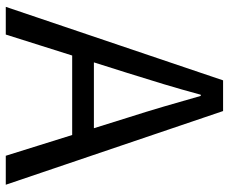

<svg xmlns="http://www.w3.org/2000/svg" viewBox="-82 -690 773 648"><g transform="rotate(90 304.0 -366.5)"><path d="M3.6 0 251.7 -733.4H355.3L604 0H506.2L377.9 -410.4Q358 -472.5 340.1 -533.4Q322.3 -594.3 304.2 -658H300.2Q282.9 -593.9 264.6 -533.2Q246.2 -472.5 226.7 -410.4L97.1 0ZM133.1 -224.1V-297.4H471.2V-224.1Z"/></g></svg>

Font: Noto Sans KR Thin
Style: Regular
Weight: 100
Designer: Ryoko NISHIZUKA 西塚涼子 (kana, bopomofo & ideographs); Paul D. Hunt (Latin, Greek & Cyrillic); Sandoll Communications 산돌커뮤니
Foundry: Adobe
Version: Version 2.004-H2;hotconv 1.0.118;makeotfexe 2.5.65603